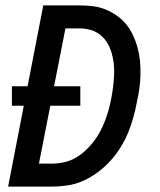

<svg xmlns="http://www.w3.org/2000/svg" viewBox="-20 -690 590 710"><path d="M173 0H10L68 -299H24V-371H82L140 -670H273Q299 -670 324 -667Q349 -664 371.5 -654.5Q394 -645 413.5 -631Q433 -617 447.5 -599Q462 -581 472 -559.5Q482 -538 488.5 -514.5Q495 -491 497.5 -466Q500 -441 499.5 -415.5Q499 -390 495.5 -364Q492 -338 486 -312Q481 -284 473 -255.5Q465 -227 453.5 -199Q442 -171 425.5 -144.5Q409 -118 388 -95Q367 -72 341.5 -53Q316 -34 288 -21.5Q260 -9 230.5 -4.5Q201 0 173 0ZM124 -85H172Q193 -85 215 -89.5Q237 -94 257 -105Q277 -116 294.5 -132Q312 -148 326 -166Q340 -184 350.5 -204Q361 -224 369 -245Q377 -266 382.5 -287Q388 -308 392 -329Q396 -350 398.5 -371.5Q401 -393 402 -414.5Q403 -436 400.5 -456.5Q398 -477 392 -496.5Q386 -516 376 -532.5Q366 -549 350 -561.5Q334 -574 314.5 -579.5Q295 -585 274 -585H222L180 -371H277V-299H166Z"/></svg>

Font: Lode Dark Term
Style: Bold Italic
Weight: 700
Italic angle: -11°
Monospace: yes
Designer: Belleve Invis
Foundry: Belleve Invis
Version: Version 29.2.0